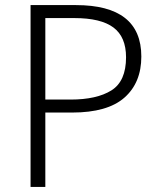

<svg xmlns="http://www.w3.org/2000/svg" viewBox="-20 -734 629 754"><path d="M278 -714Q535 -714 535 -512Q535 -409 468.5 -350.5Q402 -292 263 -292H158V0H100V-714ZM272 -663H158V-343H257Q360 -343 417.5 -379Q475 -415 475 -509Q475 -589 425.5 -626Q376 -663 272 -663Z"/></svg>

Font: Noto Sans Lao UI Light
Style: Regular
Weight: 300
Designer: Monotype Design Team
Foundry: Monotype Imaging Inc.
Version: Version 2.000; ttfautohint (v1.8.4.7-5d5b)